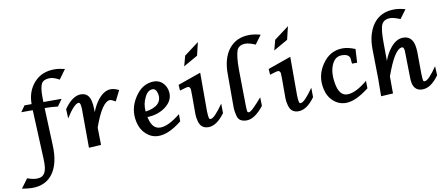

<svg xmlns="http://www.w3.org/2000/svg" viewBox="-258 -1309 4749 2043"><g transform="rotate(-10 2117.0 -287.5)"><path d="M-89.8 212.4Q-62 222.7 -36.4 228.3Q-10.7 233.9 11.7 233.9Q43 233.9 64.5 223.1Q85.9 212.4 98.9 189.5Q111.8 166.5 116.5 130.4Q121.1 94.2 118.7 43.5L95.2 -490.7H-28.8L17.6 -556.6H94.2Q94.2 -694.8 176.3 -787.1Q218.8 -834 273.9 -856.4Q329.1 -878.9 397.9 -878.9Q419.9 -878.9 447.5 -875Q475.1 -871.1 508.8 -863.3L434.6 -761.2Q403.8 -778.3 378.9 -786.6Q354 -794.9 332.5 -794.9Q267.1 -794.9 243.2 -756.8Q231.4 -736.8 225.6 -699Q219.7 -661.1 220.7 -606.9L221.7 -556.6H418.5L365.7 -482.4Q331.5 -486.8 299.3 -488.8Q267.1 -490.7 235.8 -490.7H223.6L239.7 -86.4Q244.1 10.7 227.1 86.4Q210 162.1 172.9 214.8Q97.2 323.2 -53.2 323.2Q-73.7 323.2 -100.6 320.3Q-127.4 317.4 -163.1 312Z M614.7 6.8 612.8 -397.5Q613.3 -415 612.1 -429.9Q610.8 -444.8 608.4 -456.1Q605 -470.2 600.6 -476.8Q596.2 -483.4 588.9 -483.4Q565.9 -483.4 531.5 -448Q497.1 -412.6 451.2 -338.9L446.8 -440.4Q492.2 -504.9 537.1 -536.4Q582 -567.9 626 -567.9Q712.4 -567.9 731.4 -473.1Q740.2 -435.5 740.2 -391.1L741.2 -355.5Q755.4 -393.1 773.2 -425.5Q791 -458 813.5 -486.3Q847.2 -527.3 881.6 -546.9Q916 -566.4 951.2 -566.4Q989.3 -566.4 1037.6 -542L981 -429.2Q939 -454.1 923.3 -454.1Q837.4 -454.1 743.2 -188L746.6 -0.5Z M1619.6 -101.6Q1549.8 -45.4 1486.6 -16.8Q1423.3 11.7 1367.7 11.7Q1329.6 11.7 1296.9 -1.2Q1264.2 -14.2 1233.4 -41.5Q1176.8 -93.3 1159.2 -175.8Q1127.9 -317.4 1209.5 -441.9Q1250.5 -505.9 1302.5 -536.9Q1354.5 -567.9 1418 -567.9Q1442.9 -567.9 1465.3 -559.3Q1487.8 -550.8 1505.6 -535.2Q1523.4 -519.5 1536.4 -497.6Q1549.3 -475.6 1555.2 -448.7Q1565.9 -398.4 1549.3 -355.5Q1532.7 -312.5 1489.3 -277.3Q1449.7 -245.1 1398.2 -226.8Q1346.7 -208.5 1284.7 -207L1285.6 -199.7Q1299.8 -136.7 1328.1 -105Q1356.4 -73.2 1401.9 -73.2Q1444.8 -73.2 1499 -99.6Q1553.2 -126 1619.6 -179.2ZM1302.7 -418.5Q1285.6 -385.3 1278.6 -347.9Q1271.5 -310.5 1275.4 -268.1Q1321.3 -273.9 1355.2 -287.8Q1389.2 -301.8 1410.2 -322.5Q1431.2 -343.3 1438.7 -370.4Q1446.3 -397.5 1439.5 -429.7Q1426.8 -488.8 1388.2 -488.8Q1361.8 -488.8 1340.3 -471.4Q1318.8 -454.1 1302.7 -418.5Z M2083.5 -109.4Q1996.6 11.7 1905.8 11.7Q1821.8 11.7 1802.2 -76.7Q1798.3 -90.8 1795.2 -111.1Q1792 -131.3 1792 -160.2Q1793 -411.6 1790.5 -420.9Q1781.7 -447.3 1764.2 -447.3Q1754.4 -447.3 1731.9 -440.9Q1709.5 -434.6 1674.3 -423.8L1670.4 -486.8L1918.9 -574.2V-155.3Q1919.9 -127 1921.9 -109.9Q1923.8 -92.8 1925.8 -85.4Q1929.2 -69.8 1943.4 -69.8Q1983.9 -69.8 2082 -211.4ZM1763.2 -670.4 1793 -780.8 1951.2 -899.4 1917.5 -758.3Z M2504.4 -112.8Q2406.7 11.7 2319.3 11.7Q2236.8 11.2 2220.2 -52Q2203.6 -115.2 2205.1 -162.1V-495.6Q2203.1 -585.9 2221.9 -655.8Q2240.7 -725.6 2279.8 -776.4Q2360.8 -878.9 2504.4 -878.9Q2556.2 -878.9 2622.6 -860.4L2553.2 -766.1Q2484.4 -794.9 2446.3 -794.9Q2412.1 -794.9 2388.7 -782.2Q2365.2 -769.5 2354 -745.1Q2348.6 -731.4 2344 -710.4Q2339.4 -689.5 2336.4 -662.8Q2333.5 -636.2 2331.8 -604.7Q2330.1 -573.2 2330.6 -538.1Q2331.5 -443.4 2333 -346.7Q2334.5 -250 2335.9 -155.3Q2335.9 -127 2337.2 -109.4Q2338.4 -91.8 2339.4 -85Q2342.3 -69.8 2356.4 -69.8Q2370.1 -69.8 2393.8 -90.6Q2417.5 -111.3 2454.6 -151.9L2502.4 -205.6Z M3056.6 -109.4Q2969.7 11.7 2878.9 11.7Q2794.9 11.7 2775.4 -76.7Q2771.5 -90.8 2768.3 -111.1Q2765.1 -131.3 2765.1 -160.2Q2766.1 -411.6 2763.7 -420.9Q2754.9 -447.3 2737.3 -447.3Q2727.5 -447.3 2705.1 -440.9Q2682.6 -434.6 2647.5 -423.8L2643.6 -486.8L2892.1 -574.2V-155.3Q2893.1 -127 2895 -109.9Q2897 -92.8 2898.9 -85.4Q2902.3 -69.8 2916.5 -69.8Q2957 -69.8 3055.2 -211.4ZM2736.3 -670.4 2766.1 -780.8 2924.3 -899.4 2890.6 -758.3Z M3642.6 -101.6Q3569.8 -45.4 3507.8 -16.8Q3445.8 11.7 3392.1 11.7Q3315.9 11.7 3258.3 -39.6Q3199.7 -91.8 3182.1 -175.8Q3149.9 -321.3 3234.9 -443.8Q3277.8 -506.3 3333 -536.4Q3388.2 -566.4 3455.6 -566.4Q3483.4 -566.4 3517.1 -559.1Q3550.8 -551.8 3590.3 -535.6L3582 -388.7H3526.9L3523.9 -412.1Q3522.9 -422.9 3522.7 -430.7Q3522.5 -438.5 3521.5 -443.8Q3512.2 -495.1 3434.1 -495.1Q3358.4 -495.1 3324.2 -411.1Q3287.6 -323.2 3315.4 -190.9Q3341.8 -75.2 3422.9 -75.2Q3512.7 -75.2 3641.1 -182.6Z M3771.5 6.8 3772.9 -162.1 3773.4 -161.1 3768.1 -495.6Q3766.1 -586.4 3786.4 -656Q3806.6 -725.6 3844.7 -776.4Q3884.8 -828.1 3940.9 -853.5Q3997.1 -878.9 4069.3 -878.9Q4094.2 -878.9 4123.3 -874.5Q4152.3 -870.1 4187.5 -860.4L4117.7 -766.1Q4082.5 -780.3 4056.2 -787.6Q4029.8 -794.9 4010.7 -794.9Q3976.6 -794.9 3953.1 -782.7Q3929.7 -770.5 3918 -745.1Q3905.3 -718.3 3900.1 -666.7Q3895 -615.2 3896 -538.1L3897.5 -353.5Q3911.6 -393.1 3930.4 -426.5Q3949.2 -460 3971.7 -487.8Q4003.9 -527.8 4038.3 -547.1Q4072.8 -566.4 4108.4 -566.4Q4202.1 -566.4 4224.6 -463.9Q4227.5 -447.3 4229.7 -429.4Q4231.9 -411.6 4232.4 -391.1L4234.4 -155.3Q4235.4 -127 4236.8 -109.4Q4238.3 -91.8 4239.3 -85Q4241.7 -69.8 4255.9 -69.8Q4277.8 -69.8 4311.3 -104.5Q4344.7 -139.2 4392.1 -208L4397 -109.4Q4352.5 -47.9 4308.3 -18.1Q4264.2 11.7 4217.8 11.7Q4133.8 11.7 4114.7 -76.7Q4108.9 -103 4108.9 -161.1L4104.5 -397.9Q4105 -426.3 4101.6 -441.4Q4099.1 -453.1 4094 -460Q4088.9 -466.8 4081.5 -466.8Q4040 -466.8 3994.9 -395.8Q3949.7 -324.7 3899.9 -183.6Q3900.4 -163.1 3900.4 -139.6Q3900.4 -116.2 3900.4 -92.3Q3900.4 -68.4 3900.6 -44.9Q3900.9 -21.5 3901.4 -0.5Z"/></g></svg>

Font: IranNastaliq
Style: Regular
Weight: 400
Designer: Hossein Zahedi
Version: Version 1.5